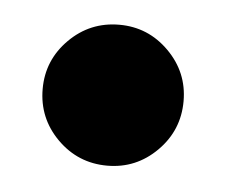

<svg xmlns="http://www.w3.org/2000/svg" viewBox="-29 -203 318 245"><g transform="rotate(5 130.0 -80.0)"><path d="M25 -80.5Q25 -117.5 51.5 -144Q78 -170.5 115.5 -170.5Q152.5 -170.5 179 -144Q205.5 -117.5 205.5 -80.5Q205.5 -43 179 -16.5Q152.5 10 115.5 10Q78 10 51.5 -16.5Q25 -43 25 -80.5Z"/></g></svg>

Font: Bodoni* 48pt
Style: Bold Italic
Weight: 700
Italic angle: -13°
Version: Version 2.3